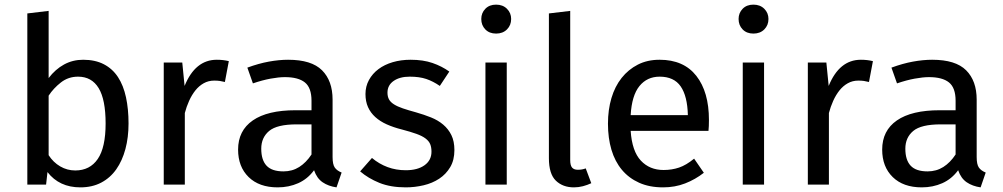

<svg xmlns="http://www.w3.org/2000/svg" viewBox="-20 -797 4330 829"><path d="M190 -460Q219 -498 256.5 -518.5Q294 -539 339 -539Q391 -539 428.5 -519.5Q466 -500 489.5 -464Q513 -428 524 -377Q535 -326 535 -264Q535 -204 521.5 -153.5Q508 -103 482 -66Q456 -29 417 -8.5Q378 12 327 12Q236 12 185 -54L179 0H98V-739L190 -750ZM305 -61Q368 -61 402 -110.5Q436 -160 436 -264Q436 -367 406 -416.5Q376 -466 317 -466Q275 -466 243 -441Q211 -416 190 -384V-127Q210 -96 240 -78.5Q270 -61 305 -61Z M687 0V-527H767L777 -426Q823 -539 916 -539Q944 -539 968 -533L951 -443Q939 -446 929 -447.5Q919 -449 905 -449Q880 -449 859.5 -437.5Q839 -426 823.5 -406.5Q808 -387 796.5 -361.5Q785 -336 778 -309V0Z M1416 -119Q1416 -87 1425.5 -73.5Q1435 -60 1455 -52L1433 12Q1398 7 1373 -10Q1348 -27 1336 -62Q1308 -24 1267.5 -6Q1227 12 1179 12Q1099 12 1053.5 -32.5Q1008 -77 1008 -151Q1008 -233 1071.5 -277Q1135 -321 1256 -321H1325V-362Q1325 -418 1296.5 -441Q1268 -464 1210 -464Q1184 -464 1148.5 -457.5Q1113 -451 1072 -437L1048 -505Q1097 -523 1141 -531Q1185 -539 1224 -539Q1325 -539 1370.5 -493.5Q1416 -448 1416 -367ZM1204 -57Q1242 -57 1272 -76Q1302 -95 1325 -130V-260H1261Q1176 -260 1142 -231.5Q1108 -203 1108 -155Q1108 -106 1131 -81.5Q1154 -57 1204 -57Z M1732 -62Q1783 -62 1813 -83.5Q1843 -105 1843 -142Q1843 -161 1837.5 -174.5Q1832 -188 1817.5 -199Q1803 -210 1778 -219Q1753 -228 1715 -238Q1679 -247 1650 -260Q1621 -273 1600.5 -291.5Q1580 -310 1569 -334.5Q1558 -359 1558 -391Q1558 -424 1573 -451.5Q1588 -479 1614 -498.5Q1640 -518 1675.5 -528.5Q1711 -539 1753 -539Q1807 -539 1847.5 -525Q1888 -511 1920 -488L1879 -426Q1850 -446 1820.5 -456Q1791 -466 1749 -466Q1706 -466 1679.5 -447.5Q1653 -429 1653 -397Q1653 -380 1659.5 -368Q1666 -356 1681 -346.5Q1696 -337 1719.5 -329Q1743 -321 1776 -312Q1811 -302 1841 -290Q1871 -278 1893.5 -259Q1916 -240 1929 -213.5Q1942 -187 1942 -149Q1942 -106 1924 -75.5Q1906 -45 1876.5 -25.5Q1847 -6 1809 3Q1771 12 1732 12Q1666 12 1618 -7.5Q1570 -27 1535 -57L1586 -115Q1617 -89 1653.5 -75.5Q1690 -62 1732 -62Z M2187 -715Q2187 -688 2169 -670Q2151 -652 2122 -652Q2093 -652 2075.5 -670Q2058 -688 2058 -715Q2058 -741 2075.5 -759Q2093 -777 2122 -777Q2151 -777 2169 -759Q2187 -741 2187 -715ZM2076 0V-527H2168V0Z M2533 -6Q2516 2 2497 7Q2478 12 2458 12Q2410 12 2380 -17Q2350 -46 2350 -114V-739L2442 -750V-106Q2442 -83 2450 -73.5Q2458 -64 2475 -64Q2494 -64 2509 -70Z M2703 -232Q2709 -144 2747 -103.5Q2785 -63 2845 -63Q2881 -63 2912 -73.5Q2943 -84 2977 -112L3019 -51Q2982 -22 2938 -5Q2894 12 2843 12Q2784 12 2739.5 -8Q2695 -28 2665 -64Q2635 -100 2620 -150.5Q2605 -201 2605 -263Q2605 -323 2620 -373.5Q2635 -424 2664 -460.5Q2693 -497 2734 -518Q2775 -539 2828 -539Q2932 -539 2986.5 -469.5Q3041 -400 3041 -279Q3041 -265 3040.5 -253Q3040 -241 3039 -232ZM2828 -466Q2774 -466 2741 -425.5Q2708 -385 2703 -300H2950Q2948 -382 2919 -424Q2890 -466 2828 -466Z M3298 -715Q3298 -688 3280 -670Q3262 -652 3233 -652Q3204 -652 3186.5 -670Q3169 -688 3169 -715Q3169 -741 3186.5 -759Q3204 -777 3233 -777Q3262 -777 3280 -759Q3298 -741 3298 -715ZM3187 0V-527H3279V0Z M3468 0V-527H3548L3558 -426Q3604 -539 3697 -539Q3725 -539 3749 -533L3732 -443Q3720 -446 3710 -447.5Q3700 -449 3686 -449Q3661 -449 3640.5 -437.5Q3620 -426 3604.5 -406.5Q3589 -387 3577.5 -361.5Q3566 -336 3559 -309V0Z M4197 -119Q4197 -87 4206.5 -73.5Q4216 -60 4236 -52L4214 12Q4179 7 4154 -10Q4129 -27 4117 -62Q4089 -24 4048.5 -6Q4008 12 3960 12Q3880 12 3834.5 -32.5Q3789 -77 3789 -151Q3789 -233 3852.5 -277Q3916 -321 4037 -321H4106V-362Q4106 -418 4077.5 -441Q4049 -464 3991 -464Q3965 -464 3929.5 -457.5Q3894 -451 3853 -437L3829 -505Q3878 -523 3922 -531Q3966 -539 4005 -539Q4106 -539 4151.5 -493.5Q4197 -448 4197 -367ZM3985 -57Q4023 -57 4053 -76Q4083 -95 4106 -130V-260H4042Q3957 -260 3923 -231.5Q3889 -203 3889 -155Q3889 -106 3912 -81.5Q3935 -57 3985 -57Z"/></svg>

Font: Feura Sans
Style: Regular
Weight: 400
Designer: Carrois Corporate & Edenspiekermann
Foundry: Carrois Corporate GbR & Edenspiekermann AG
Version: Version 1.001